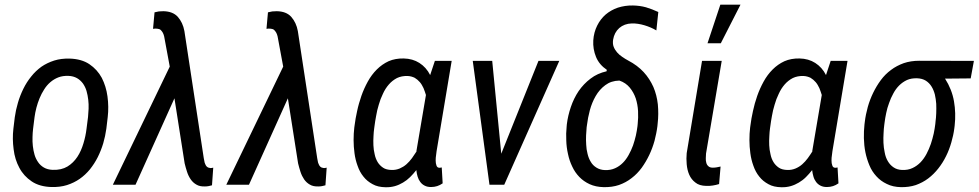

<svg xmlns="http://www.w3.org/2000/svg" viewBox="-20 -788 4174 819"><path d="M43 -287.6 37.1 -238.8C33.7 -210 34.2 -180.7 38.1 -151.4C41.5 -122.1 49.8 -95.7 62.5 -72.3C75.2 -48.3 92.8 -29.3 115.2 -14.2C137.7 1 166 8.8 199.7 9.8C223.6 10.3 245.6 7.8 265.6 1.5C285.6 -4.9 303.7 -13.7 319.8 -24.9C335.9 -36.1 350.6 -49.8 363.8 -65.9C376.5 -82 387.7 -99.1 397 -117.7C406.2 -136.2 414.1 -155.8 420.4 -176.8C426.3 -197.3 430.7 -217.8 433.6 -238.8L439.5 -288.6C442.9 -317.9 442.4 -347.2 438.5 -376.5C434.6 -405.8 426.3 -432.1 414.1 -456.1C401.4 -479.5 383.8 -499 361.3 -514.2C338.9 -529.3 310.5 -537.1 276.9 -538.1C252.9 -538.6 231.4 -536.1 211.4 -529.8C191.4 -523.4 172.9 -514.6 156.7 -503.4C140.6 -491.7 126 -478 113.3 -461.9C100.1 -445.8 88.9 -428.2 79.6 -409.2C70.3 -390.1 62.5 -370.6 56.6 -350.1C50.3 -329.1 45.9 -308.6 43 -287.6ZM121.1 -238.3 127.4 -288.6C128.9 -301.3 131.8 -314.5 135.3 -328.6C138.7 -342.3 143.6 -356 148.9 -369.1C154.3 -382.3 160.6 -394.5 168.5 -406.7C175.8 -418.5 184.6 -428.7 194.8 -437.5C205.1 -446.3 216.3 -453.1 229 -458C241.7 -462.9 255.9 -464.8 271.5 -464.4C286.1 -463.9 298.3 -460.4 308.6 -454.6C318.8 -448.7 327.1 -440.9 334 -431.6C340.3 -422.4 345.7 -411.6 349.1 -399.9C352.5 -387.7 355 -375.5 356.4 -362.8C357.9 -349.6 358.4 -336.9 357.9 -324.2C357.4 -311.5 356.4 -299.8 355.5 -289.1L349.1 -238.8C346.7 -218.3 342.3 -197.3 335.9 -176.3C329.6 -155.3 321.3 -136.2 310.1 -119.1C298.8 -102.1 284.7 -87.9 267.6 -77.6C250.5 -67.4 229.5 -62.5 204.6 -63.5C189.9 -64 177.7 -67.4 167.5 -73.2C157.2 -79.1 148.9 -86.9 142.6 -96.2C136.2 -105.5 130.9 -115.7 127.4 -127.9C124 -139.6 121.6 -151.9 120.1 -165C118.7 -177.7 118.2 -190.4 118.7 -203.1C119.1 -215.3 119.6 -227.1 121.1 -238.3Z M676.8 -740.2C670.4 -740.2 664.1 -739.7 657.7 -739.3C651.4 -738.3 645.5 -736.8 639.2 -735.4L632.8 -665C635.7 -665.5 638.7 -665.5 642.1 -666C645.5 -666 648.4 -666 651.4 -665.5C657.7 -665 662.6 -663.1 666 -659.7C669.4 -656.2 672.4 -652.3 674.8 -647.9C677.2 -643.6 678.7 -638.2 680.2 -632.8L683.1 -617.2L704.1 -503.9L461.4 0H558.1L724.1 -368.7L767.6 -91.3C770.5 -79.1 773.9 -67.4 777.8 -55.2C781.7 -43 787.1 -32.2 793.5 -22.9C799.8 -13.7 808.1 -5.9 817.9 -0.5C827.6 5.4 839.8 7.8 854.5 7.3C859.9 7.3 864.7 6.8 869.6 5.9C874.5 4.9 879.4 3.9 884.3 2.4L889.6 -72.8L881.8 -71.3C879.4 -70.8 876.5 -71.3 874 -71.8C869.1 -72.3 865.2 -74.2 862.3 -77.1C859.4 -80.1 856.9 -83.5 855.5 -87.9C853.5 -91.8 852.1 -96.2 851.6 -101.1C850.6 -105.5 849.6 -109.9 849.1 -113.8L766.6 -655.3C762.2 -680.2 752.4 -700.2 738.3 -716.3C724.1 -731.9 703.6 -739.7 676.8 -740.2Z M1160.6 -740.2C1154.3 -740.2 1147.9 -739.7 1141.6 -739.3C1135.3 -738.3 1129.4 -736.8 1123 -735.4L1116.7 -665C1119.6 -665.5 1122.6 -665.5 1126 -666C1129.4 -666 1132.3 -666 1135.3 -665.5C1141.6 -665 1146.5 -663.1 1149.9 -659.7C1153.3 -656.2 1156.2 -652.3 1158.7 -647.9C1161.1 -643.6 1162.6 -638.2 1164.1 -632.8L1167 -617.2L1188 -503.9L945.3 0H1042L1208 -368.7L1251.5 -91.3C1254.4 -79.1 1257.8 -67.4 1261.7 -55.2C1265.6 -43 1271 -32.2 1277.3 -22.9C1283.7 -13.7 1292 -5.9 1301.8 -0.5C1311.5 5.4 1323.7 7.8 1338.4 7.3C1343.8 7.3 1348.6 6.8 1353.5 5.9C1358.4 4.9 1363.3 3.9 1368.2 2.4L1373.5 -72.8L1365.7 -71.3C1363.3 -70.8 1360.4 -71.3 1357.9 -71.8C1353 -72.3 1349.1 -74.2 1346.2 -77.1C1343.3 -80.1 1340.8 -83.5 1339.4 -87.9C1337.4 -91.8 1335.9 -96.2 1335.4 -101.1C1334.5 -105.5 1333.5 -109.9 1333 -113.8L1250.5 -655.3C1246.1 -680.2 1236.3 -700.2 1222.2 -716.3C1208 -731.9 1187.5 -739.7 1160.6 -740.2Z M1842.3 -143.1 1906.7 -528.3H1835L1814.9 -467.8C1803.7 -490.2 1788.1 -507.3 1769 -519.5C1750 -531.7 1727.5 -538.1 1702.1 -538.6C1678.2 -539.1 1656.7 -535.2 1637.7 -526.9C1618.7 -518.1 1602.1 -506.3 1587.4 -491.7C1572.3 -476.6 1559.6 -459.5 1548.8 -439.9C1538.1 -420.4 1528.8 -399.9 1521.5 -378.9C1514.2 -357.4 1507.8 -335.9 1503.4 -314.5C1498.5 -293 1495.1 -272.9 1492.7 -253.9L1491.2 -243.2C1489.3 -227.1 1488.3 -209.5 1488.3 -190.4C1488.3 -171.4 1489.7 -152.8 1492.2 -134.3C1494.6 -115.7 1499 -97.7 1505.4 -80.6C1511.2 -63.5 1519.5 -47.9 1530.3 -34.7C1540.5 -21.5 1553.7 -10.7 1569.3 -2.4C1584.5 6.3 1603 10.3 1624.5 10.7C1638.7 11.2 1652.3 9.3 1664.6 5.9C1676.8 2.4 1688.5 -2.9 1699.2 -9.3C1710 -15.6 1720.2 -23.4 1729.5 -32.7C1738.8 -42 1747.6 -51.8 1755.9 -62.5C1756.8 -52.7 1758.8 -43.5 1761.2 -35.2C1763.7 -26.4 1767.6 -18.6 1772.5 -12.2C1777.3 -5.4 1783.7 0 1791.5 3.9C1798.8 7.8 1808.1 9.8 1818.8 9.8C1828.1 9.8 1836.9 8.3 1844.7 5.9C1852.5 3.4 1860.4 -0.5 1868.2 -5.9L1864.3 -73.7C1862.8 -73.2 1860.8 -73.2 1859.4 -72.8C1857.4 -72.3 1855.5 -72.3 1854 -72.3C1847.7 -72.8 1843.8 -75.7 1841.8 -82C1839.4 -88.4 1838.4 -95.2 1838.4 -103.5C1838.4 -111.3 1838.9 -119.1 1840.3 -127ZM1576.2 -240.7 1577.6 -251C1579.1 -263.7 1581.5 -277.8 1584.5 -293.9C1586.9 -309.6 1590.8 -325.2 1595.7 -341.3C1600.1 -357.4 1606 -372.6 1613.3 -387.7C1620.1 -402.8 1628.4 -416 1638.7 -427.7C1648.4 -439 1660.2 -448.2 1673.3 -455.1C1686.5 -461.4 1701.7 -464.4 1718.8 -463.9C1730 -463.4 1740.2 -460.4 1749 -456.1C1757.3 -451.2 1764.6 -444.8 1771 -437.5C1777.3 -430.2 1782.2 -421.4 1786.6 -412.1C1790.5 -402.3 1793.9 -392.6 1796.9 -382.8L1756.3 -143.6L1756.8 -142.1C1750.5 -132.3 1744.1 -122.6 1737.3 -113.3C1730 -103.5 1722.2 -94.7 1713.9 -87.4C1705.1 -79.6 1695.3 -73.7 1685.1 -69.3C1674.3 -64.9 1662.6 -62.5 1649.9 -63C1635.3 -63.5 1623 -66.4 1613.8 -72.8C1604.5 -79.1 1596.7 -86.9 1590.8 -96.7C1585 -106.4 1580.6 -117.7 1578.1 -130.4C1575.2 -142.6 1573.2 -155.3 1572.8 -168.5C1572.3 -181.6 1572.3 -194.3 1573.2 -207C1573.7 -219.2 1574.7 -230.5 1576.2 -240.7Z M2276.9 -528.3 2118.2 -132.3 2079.6 -528.3H1996.6L2067.9 0H2130.9L2365.7 -528.3Z M2510.7 -615.7C2509.3 -590.8 2513.2 -567.4 2522.5 -544.9C2531.7 -522.5 2547.4 -504.4 2568.4 -490.2L2567.4 -483.9C2541.5 -478 2518.6 -467.8 2499 -452.6C2479 -437.5 2462.4 -419.9 2448.2 -399.4C2434.1 -378.4 2423.3 -356 2415 -331.5C2406.7 -307.1 2400.9 -282.7 2397.9 -257.8L2397 -247.1C2395 -228 2394.5 -209 2395.5 -189.5C2396 -169.4 2398.4 -150.4 2402.8 -131.3C2406.7 -112.3 2412.6 -94.7 2420.9 -77.6C2428.7 -60.5 2439 -45.9 2451.2 -33.2C2463.4 -20.5 2478 -10.3 2495.1 -2.4C2512.2 5.4 2532.2 9.8 2555.2 10.3C2579.1 10.7 2600.6 7.8 2620.6 1C2640.1 -5.9 2658.2 -15.6 2674.3 -28.3C2690.4 -40.5 2704.6 -55.2 2717.3 -72.3C2729.5 -89.4 2740.2 -107.4 2749.5 -127C2758.8 -146.5 2766.1 -166.5 2772 -187.5C2777.3 -208.5 2781.7 -229 2784.2 -249.5L2785.2 -259.8C2788.6 -288.6 2788.6 -315.9 2786.1 -342.8C2783.2 -369.1 2776.9 -394 2767.1 -417C2756.8 -439.9 2743.2 -461.4 2725.6 -480.5C2708 -499.5 2686 -516.1 2659.7 -529.8C2651.4 -534.2 2642.6 -539.6 2634.3 -545.4C2626 -550.8 2618.7 -557.1 2612.3 -564.5C2606 -571.8 2601.1 -579.6 2597.7 -588.4C2594.2 -597.2 2593.8 -606.9 2595.2 -618.2C2598.6 -639.2 2607.4 -655.8 2621.6 -668.5C2635.7 -680.7 2653.8 -687.5 2674.8 -688C2692.9 -688.5 2710.9 -685.5 2729 -680.2C2747.1 -674.8 2764.2 -667.5 2779.8 -658.2L2788.1 -736.8C2770.5 -745.1 2752.9 -751.5 2735.8 -756.8C2718.3 -761.7 2699.7 -764.2 2680.2 -764.6C2657.2 -765.1 2635.7 -761.7 2615.7 -755.4C2595.7 -748.5 2578.6 -738.8 2563.5 -726.1C2548.3 -712.9 2536.6 -697.3 2527.3 -678.7C2518.1 -660.2 2512.2 -639.2 2510.7 -615.7ZM2482.4 -245.1 2483.9 -255.4C2486.3 -275.4 2490.2 -295.9 2496.1 -317.9C2502 -339.8 2510.3 -359.9 2521 -378.4C2531.7 -397 2545.4 -412.6 2562 -424.8C2578.1 -437 2598.1 -443.8 2622.1 -444.3C2640.6 -438 2655.3 -427.7 2666.5 -414.1C2677.7 -400.4 2686 -385.3 2691.9 -368.2C2697.3 -351.1 2700.7 -333 2701.7 -314C2702.6 -294.9 2702.1 -276.9 2700.2 -259.8L2699.2 -249.5C2697.8 -237.3 2695.3 -224.1 2692.4 -210C2689 -195.8 2685.1 -181.6 2680.2 -167.5C2674.8 -153.3 2668.9 -139.6 2661.6 -127C2654.3 -113.8 2646 -102.5 2636.7 -93.3C2627 -83.5 2615.7 -75.7 2603.5 -70.3C2590.8 -64.5 2576.7 -62 2560.5 -62.5C2545.9 -63 2533.7 -66.9 2523.9 -73.2C2513.7 -79.6 2505.9 -87.4 2500 -97.7C2493.7 -107.9 2489.3 -119.1 2486.3 -131.8C2482.9 -144.5 2481 -157.7 2480.5 -170.9C2479.5 -184.1 2479.5 -197.3 2480 -210.4C2480.5 -223.1 2481.4 -234.9 2482.4 -245.1Z M3138.7 -768.1H3052.7L2998 -603.5H3054.7ZM2991.7 -133.3 3058.6 -528.3H2974.6L2909.2 -134.8C2907.7 -119.6 2907.7 -103.5 2909.2 -87.4C2910.6 -71.3 2914.1 -56.2 2919.9 -43C2925.8 -29.3 2934.6 -18.1 2946.3 -9.3C2957.5 0 2972.7 4.4 2991.7 4.9C3001 5.4 3010.7 4.9 3020 3.4C3029.3 2 3038.1 0 3047.4 -2.9L3053.7 -77.6C3048.3 -76.2 3042.5 -75.2 3037.1 -74.2C3031.7 -73.2 3025.9 -72.8 3020.5 -72.8C3012.2 -72.8 3005.9 -74.7 3001.5 -79.1C2997.1 -83 2994.1 -87.9 2992.7 -94.2C2991.2 -100.1 2990.2 -106.4 2990.7 -113.8C2990.7 -120.6 2991.2 -127 2991.7 -133.3Z M3530.8 -143.1 3595.2 -528.3H3523.4L3503.4 -467.8C3492.2 -490.2 3476.6 -507.3 3457.5 -519.5C3438.5 -531.7 3416 -538.1 3390.6 -538.6C3366.7 -539.1 3345.2 -535.2 3326.2 -526.9C3307.1 -518.1 3290.5 -506.3 3275.9 -491.7C3260.7 -476.6 3248 -459.5 3237.3 -439.9C3226.6 -420.4 3217.3 -399.9 3210 -378.9C3202.6 -357.4 3196.3 -335.9 3191.9 -314.5C3187 -293 3183.6 -272.9 3181.2 -253.9L3179.7 -243.2C3177.7 -227.1 3176.8 -209.5 3176.8 -190.4C3176.8 -171.4 3178.2 -152.8 3180.7 -134.3C3183.1 -115.7 3187.5 -97.7 3193.8 -80.6C3199.7 -63.5 3208 -47.9 3218.8 -34.7C3229 -21.5 3242.2 -10.7 3257.8 -2.4C3272.9 6.3 3291.5 10.3 3313 10.7C3327.1 11.2 3340.8 9.3 3353 5.9C3365.2 2.4 3377 -2.9 3387.7 -9.3C3398.4 -15.6 3408.7 -23.4 3418 -32.7C3427.2 -42 3436 -51.8 3444.3 -62.5C3445.3 -52.7 3447.3 -43.5 3449.7 -35.2C3452.1 -26.4 3456.1 -18.6 3460.9 -12.2C3465.8 -5.4 3472.2 0 3480 3.9C3487.3 7.8 3496.6 9.8 3507.3 9.8C3516.6 9.8 3525.4 8.3 3533.2 5.9C3541 3.4 3548.8 -0.5 3556.6 -5.9L3552.7 -73.7C3551.3 -73.2 3549.3 -73.2 3547.9 -72.8C3545.9 -72.3 3543.9 -72.3 3542.5 -72.3C3536.1 -72.8 3532.2 -75.7 3530.3 -82C3527.8 -88.4 3526.9 -95.2 3526.9 -103.5C3526.9 -111.3 3527.3 -119.1 3528.8 -127ZM3264.6 -240.7 3266.1 -251C3267.6 -263.7 3270 -277.8 3272.9 -293.9C3275.4 -309.6 3279.3 -325.2 3284.2 -341.3C3288.6 -357.4 3294.4 -372.6 3301.8 -387.7C3308.6 -402.8 3316.9 -416 3327.1 -427.7C3336.9 -439 3348.6 -448.2 3361.8 -455.1C3375 -461.4 3390.1 -464.4 3407.2 -463.9C3418.5 -463.4 3428.7 -460.4 3437.5 -456.1C3445.8 -451.2 3453.1 -444.8 3459.5 -437.5C3465.8 -430.2 3470.7 -421.4 3475.1 -412.1C3479 -402.3 3482.4 -392.6 3485.4 -382.8L3444.8 -143.6L3445.3 -142.1C3439 -132.3 3432.6 -122.6 3425.8 -113.3C3418.5 -103.5 3410.6 -94.7 3402.3 -87.4C3393.6 -79.6 3383.8 -73.7 3373.5 -69.3C3362.8 -64.9 3351.1 -62.5 3338.4 -63C3323.7 -63.5 3311.5 -66.4 3302.2 -72.8C3293 -79.1 3285.2 -86.9 3279.3 -96.7C3273.4 -106.4 3269 -117.7 3266.6 -130.4C3263.7 -142.6 3261.7 -155.3 3261.2 -168.5C3260.7 -181.6 3260.7 -194.3 3261.7 -207C3262.2 -219.2 3263.2 -230.5 3264.6 -240.7Z M4011.2 -452.6 4120.6 -453.6 4134.3 -528.3 3900.9 -528.8C3877 -528.8 3855 -525.4 3835 -518.6C3814.9 -511.2 3796.9 -502 3780.8 -489.7C3764.2 -477.5 3749.5 -462.9 3737.3 -446.3C3724.6 -429.2 3713.9 -411.1 3704.6 -392.1C3695.3 -373 3687.5 -352.5 3681.6 -331.5C3675.8 -310.5 3671.4 -289.1 3668.9 -268.1L3667.5 -256.8C3665.5 -238.3 3664.6 -218.8 3665 -198.7C3665.5 -178.2 3667.5 -158.2 3671.4 -138.7C3675.3 -119.1 3681.2 -100.6 3688.5 -83C3695.8 -64.9 3706.1 -49.3 3718.3 -36.1C3730.5 -22.5 3745.1 -11.7 3762.7 -3.4C3779.8 5.4 3800.3 9.8 3823.2 10.3C3845.7 10.7 3866.7 7.8 3886.2 1.5C3905.3 -5.4 3923.3 -14.6 3939.5 -26.9C3955.6 -39.1 3969.7 -53.2 3982.4 -69.3C3995.1 -85.4 4006.3 -103 4015.6 -122.1C4024.9 -140.6 4032.2 -160.2 4038.1 -180.7C4043.9 -200.7 4048.3 -220.7 4050.8 -240.7L4052.2 -252C4056.2 -287.6 4055.2 -322.3 4049.3 -356C4043.5 -389.6 4030.8 -421.9 4011.2 -452.6ZM3752 -255.4 3753.4 -266.1C3754.9 -278.3 3757.3 -292 3760.3 -306.2C3763.2 -320.3 3767.1 -334.5 3772.5 -348.6C3777.3 -362.8 3783.2 -376 3790.5 -389.2C3797.4 -402.3 3805.7 -413.6 3815.4 -423.3C3825.2 -433.1 3836.4 -440.9 3849.1 -446.8C3861.3 -452.1 3875.5 -454.6 3891.6 -454.1C3906.7 -453.6 3918.9 -450.2 3929.2 -443.8C3939 -437.5 3947.3 -429.2 3953.6 -418.9C3960 -408.7 3964.4 -397.5 3967.8 -384.8C3970.7 -371.6 3972.7 -358.4 3973.6 -345.2C3974.1 -331.5 3974.1 -318.4 3973.6 -305.2C3973.1 -292 3972.2 -280.3 3970.7 -270L3969.7 -259.3C3968.3 -246.6 3965.8 -232.9 3962.9 -218.3C3959.5 -203.6 3955.6 -189 3950.7 -174.3C3945.3 -159.2 3939.5 -145 3932.1 -131.3C3924.8 -117.7 3916.5 -106 3906.7 -95.7C3896.5 -85.4 3885.3 -77.1 3872.6 -71.3C3859.4 -64.9 3844.7 -62.5 3828.6 -63C3813.5 -63.5 3801.3 -67.4 3791.5 -74.2C3781.2 -81.1 3773.4 -89.8 3767.1 -100.6C3760.7 -111.3 3756.3 -123.5 3753.9 -137.2C3751 -150.9 3749 -164.6 3748.5 -178.7C3748 -192.9 3748 -206.5 3749 -219.7C3749.5 -232.9 3750.5 -245.1 3752 -255.4Z"/></svg>

Font: Roboto Condensed
Style: Italic
Weight: 400
Designer: Google
Version: Version 1.000;PS 001.000;hotconv 1.0.88;makeotf.lib2.5.64775